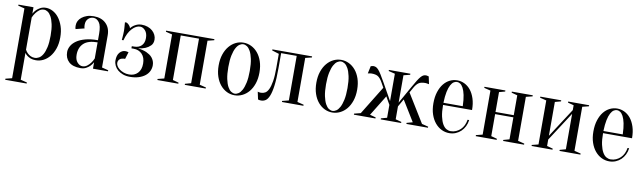

<svg xmlns="http://www.w3.org/2000/svg" viewBox="-41 -998 5902 1761"><g transform="rotate(10 2910.0 -117.5)"><path d="M85 -435 25 -450V-460H165V-400Q175 -420 192 -437Q206 -451 228 -463Q250 -475 280 -475Q312 -475 343.5 -458.5Q375 -442 399.5 -410.5Q424 -379 439.5 -333.5Q455 -288 455 -230Q455 -172 439.5 -126.5Q424 -81 398 -49.5Q372 -18 339 -1.5Q306 15 270 15Q241 15 221.5 7.5Q202 0 189 -10Q174 -21 165 -35V215L225 230V240H25V230L85 215ZM255 -5Q276 -5 295.5 -16Q315 -27 330.5 -53.5Q346 -80 355.5 -123Q365 -166 365 -230Q365 -294 355.5 -337Q346 -380 331.5 -406Q317 -432 299.5 -443.5Q282 -455 265 -455Q240 -455 222 -441Q204 -427 191 -410Q176 -390 165 -365V-65Q174 -48 187 -35Q198 -24 215 -14.5Q232 -5 255 -5Z M800 -245Q713 -245 671.5 -206.5Q630 -168 630 -100Q630 -55 652 -30Q674 -5 700 -5Q724 -5 742.5 -19Q761 -33 774 -50Q789 -69 800 -95ZM725 -460Q695 -460 675 -439.5Q655 -419 655 -385Q655 -377 655.5 -371Q656 -365 657 -360Q658 -355 660 -350L580 -330Q578 -333 577 -338Q576 -343 575.5 -349Q575 -355 575 -365Q575 -386 585 -405.5Q595 -425 614.5 -440.5Q634 -456 661.5 -465.5Q689 -475 725 -475Q797 -475 838.5 -434Q880 -393 880 -325V-25L940 -10V0H800V-60Q789 -39 772 -22Q758 -8 736.5 3.5Q715 15 685 15Q613 15 576.5 -19Q540 -53 540 -110Q540 -138 555.5 -166Q571 -194 602.5 -216Q634 -238 683 -251.5Q732 -265 800 -265V-325Q800 -400 777.5 -430Q755 -460 725 -460Z M1135 -5Q1184 -5 1214.5 -36.5Q1245 -68 1245 -125Q1245 -182 1214.5 -213.5Q1184 -245 1135 -245H1115V-265H1135Q1180 -265 1205 -290Q1230 -315 1230 -360Q1230 -405 1208 -430Q1186 -455 1160 -455Q1122 -455 1085.5 -416Q1049 -377 1030 -305H1015Q1016 -318 1017 -332Q1018 -344 1019 -359.5Q1020 -375 1020 -390Q1020 -403 1019 -417Q1018 -431 1017 -443Q1016 -457 1015 -470H1030Q1041 -466 1053.5 -453Q1066 -440 1070 -425Q1081 -439 1096 -450Q1109 -459 1127 -467Q1145 -475 1170 -475Q1202 -475 1228 -465.5Q1254 -456 1272 -440Q1290 -424 1300 -403Q1310 -382 1310 -360Q1310 -324 1289 -303.5Q1268 -283 1242 -272Q1212 -260 1175 -255Q1220 -250 1255 -235Q1270 -228 1284.5 -218.5Q1299 -209 1310 -195.5Q1321 -182 1328 -164.5Q1335 -147 1335 -125Q1335 -97 1323 -71.5Q1311 -46 1287 -27Q1263 -8 1227.5 3.5Q1192 15 1145 15Q1109 15 1080.5 4.5Q1052 -6 1032 -23Q1012 -40 1001 -63Q990 -86 990 -110Q990 -159 1012.5 -184.5Q1035 -210 1065 -210Q1073 -210 1078 -209Q1083 -208 1087 -207Q1091 -206 1095 -205L1075 -140Q1041 -140 1025.5 -126.5Q1010 -113 1010 -90Q1010 -77 1019 -62Q1028 -47 1044.5 -34.5Q1061 -22 1084 -13.5Q1107 -5 1135 -5Z M1400 -460H1850V-450L1790 -435V-25L1850 -10V0H1655V-10L1710 -25V-440H1540V-25L1595 -10V0H1400V-10L1460 -25V-435L1400 -450Z M2120 -460Q2103 -460 2085.5 -448.5Q2068 -437 2053.5 -410.5Q2039 -384 2029.5 -340Q2020 -296 2020 -230Q2020 -164 2029.5 -120Q2039 -76 2053.5 -49.5Q2068 -23 2085.5 -11.5Q2103 0 2120 0Q2137 0 2154.5 -11.5Q2172 -23 2186.5 -49.5Q2201 -76 2210.5 -120Q2220 -164 2220 -230Q2220 -296 2210.5 -340Q2201 -384 2186.5 -410.5Q2172 -437 2154.5 -448.5Q2137 -460 2120 -460ZM2120 -475Q2157 -475 2191.5 -458.5Q2226 -442 2252.5 -410.5Q2279 -379 2294.5 -333.5Q2310 -288 2310 -230Q2310 -172 2294.5 -126.5Q2279 -81 2252.5 -49.5Q2226 -18 2191.5 -1.5Q2157 15 2120 15Q2082 15 2048 -1.5Q2014 -18 1987.5 -49.5Q1961 -81 1945.5 -126.5Q1930 -172 1930 -230Q1930 -288 1945.5 -333.5Q1961 -379 1987.5 -410.5Q2014 -442 2048 -458.5Q2082 -475 2120 -475Z M2390 -460H2760V-450L2700 -435V-25L2760 -10V0H2560V-10L2620 -25V-440H2475V-300Q2475 -199 2466.5 -136Q2458 -73 2443.5 -38.5Q2429 -4 2410 8Q2391 20 2370 20Q2364 20 2359 19.5Q2354 19 2349 18Q2344 17 2340 15L2325 -55Q2330 -53 2335 -52Q2340 -51 2345 -50.5Q2350 -50 2355 -50Q2376 -50 2394 -60Q2412 -70 2425.5 -98Q2439 -126 2447 -174.5Q2455 -223 2455 -300V-430L2390 -450Z M3030 -460Q3013 -460 2995.5 -448.5Q2978 -437 2963.5 -410.5Q2949 -384 2939.5 -340Q2930 -296 2930 -230Q2930 -164 2939.5 -120Q2949 -76 2963.5 -49.5Q2978 -23 2995.5 -11.5Q3013 0 3030 0Q3047 0 3064.5 -11.5Q3082 -23 3096.5 -49.5Q3111 -76 3120.5 -120Q3130 -164 3130 -230Q3130 -296 3120.5 -340Q3111 -384 3096.5 -410.5Q3082 -437 3064.5 -448.5Q3047 -460 3030 -460ZM3030 -475Q3067 -475 3101.5 -458.5Q3136 -442 3162.5 -410.5Q3189 -379 3204.5 -333.5Q3220 -288 3220 -230Q3220 -172 3204.5 -126.5Q3189 -81 3162.5 -49.5Q3136 -18 3101.5 -1.5Q3067 15 3030 15Q2992 15 2958 -1.5Q2924 -18 2897.5 -49.5Q2871 -81 2855.5 -126.5Q2840 -172 2840 -230Q2840 -288 2855.5 -333.5Q2871 -379 2897.5 -410.5Q2924 -442 2958 -458.5Q2992 -475 3030 -475Z M3475 -460H3675V-450L3615 -435V-180L3705 -340Q3728 -381 3744 -406.5Q3760 -432 3772.5 -446Q3785 -460 3796 -465Q3807 -470 3820 -470Q3824 -470 3828 -469Q3832 -468 3836 -467Q3840 -466 3845 -465L3860 -395Q3854 -396 3848 -397Q3843 -398 3836.5 -399Q3830 -400 3825 -400Q3783 -400 3762.5 -385Q3742 -370 3725 -340L3697 -290L3860 -25L3920 -10V0H3719V-10L3774 -25L3656 -217L3615 -145V-25L3670 -10V0H3480V-10L3535 -25V-145L3494 -217L3376 -25L3431 -10V0H3230V-10L3290 -25L3453 -290L3425 -340Q3408 -370 3387.5 -385Q3367 -400 3325 -400Q3319 -400 3313 -399Q3307 -398 3302 -397Q3296 -396 3290 -395L3305 -465Q3310 -466 3314 -467Q3318 -468 3322 -469Q3326 -470 3330 -470Q3343 -470 3354 -465Q3365 -460 3377.5 -446Q3390 -432 3406 -406.5Q3422 -381 3445 -340L3535 -180V-435L3475 -450Z M4020 -230Q4020 -166 4029.5 -123Q4039 -80 4054.5 -53.5Q4070 -27 4089.5 -16Q4109 -5 4130 -5Q4156 -5 4179 -15Q4202 -25 4220 -42Q4238 -59 4249.5 -83Q4261 -107 4265 -135H4280Q4276 -103 4262.5 -75.5Q4249 -48 4228 -28Q4207 -8 4179.5 3.5Q4152 15 4120 15Q4082 15 4048 -1.5Q4014 -18 3987.5 -49.5Q3961 -81 3945.5 -126.5Q3930 -172 3930 -230Q3930 -290 3945 -336Q3960 -382 3984.5 -412.5Q4009 -443 4041.5 -459Q4074 -475 4110 -475Q4146 -475 4178.5 -459Q4211 -443 4235.5 -412.5Q4260 -382 4275 -336Q4290 -290 4290 -230ZM4110 -460Q4095 -460 4080 -450.5Q4065 -441 4052 -417Q4039 -393 4030.5 -352.5Q4022 -312 4020 -250H4200Q4198 -312 4189.5 -352.5Q4181 -393 4168 -417Q4155 -441 4140 -450.5Q4125 -460 4110 -460Z M4620 -450V-460H4815V-450L4755 -435V-25L4815 -10V0H4620V-10L4675 -25V-230H4505V-25L4560 -10V0H4365V-10L4425 -25V-435L4365 -450V-460H4560V-450L4505 -435V-250H4675V-435Z M5145 -450V-460H5340V-450L5280 -435V-25L5340 -10V0H5145V-10L5200 -25V-355L5025 -85V-25L5080 -10V0H4885V-10L4945 -25V-435L4885 -450V-460H5080V-450L5025 -435V-120L5200 -390V-435Z M5510 -230Q5510 -166 5519.5 -123Q5529 -80 5544.5 -53.5Q5560 -27 5579.5 -16Q5599 -5 5620 -5Q5646 -5 5669 -15Q5692 -25 5710 -42Q5728 -59 5739.5 -83Q5751 -107 5755 -135H5770Q5766 -103 5752.5 -75.5Q5739 -48 5718 -28Q5697 -8 5669.5 3.5Q5642 15 5610 15Q5572 15 5538 -1.5Q5504 -18 5477.5 -49.5Q5451 -81 5435.5 -126.5Q5420 -172 5420 -230Q5420 -290 5435 -336Q5450 -382 5474.5 -412.5Q5499 -443 5531.5 -459Q5564 -475 5600 -475Q5636 -475 5668.5 -459Q5701 -443 5725.5 -412.5Q5750 -382 5765 -336Q5780 -290 5780 -230ZM5600 -460Q5585 -460 5570 -450.5Q5555 -441 5542 -417Q5529 -393 5520.5 -352.5Q5512 -312 5510 -250H5690Q5688 -312 5679.5 -352.5Q5671 -393 5658 -417Q5645 -441 5630 -450.5Q5615 -460 5600 -460Z"/></g></svg>

Font: Oranienbaum
Style: Regular
Weight: 400
Designer: Oleg Pospelov and Jovanny Lemonad
Foundry: Oleg Pospelov and jovanny Lemonad
Version: Version 1.001; ttfautohint (v0.91) -l 8 -r 50 -G 200 -x 0 -w